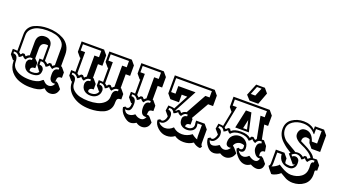

<svg xmlns="http://www.w3.org/2000/svg" viewBox="-73 -1656 4342 2441"><g transform="rotate(20 2098.5 -435.5)"><path d="M658 -471V-312H669L719 -252V-179Q681 -179 669 -165Q657 -151 657 -122V-106Q664 -107 669 -113L696 -95L746 -35Q739 12 711 36Q683 60 639 60Q595 60 558 21Q534 39 520.5 47Q507 55 472 63.5Q437 72 370 72Q303 72 233.5 49.5Q164 27 116 -29Q68 -85 68 -168V-179H56L6 -239V-312Q51 -312 69 -309V-531Q69 -583 93.5 -620Q118 -657 160 -676Q238 -712 338 -712Q457 -712 550 -662Q599 -635 628.5 -586Q658 -537 658 -471ZM483 -279Q493 -287 506 -303H532Q539 -290 555 -279Q565 -292 580 -300V-530Q580 -584 542 -620Q504 -656 452.5 -669Q401 -682 338.5 -682Q276 -682 224.5 -669Q173 -656 135 -620Q97 -584 97 -530V-299Q111 -290 120 -279Q130 -284 143 -303H170Q183 -285 193 -279Q212 -302 237 -308V-491Q237 -544 264 -572Q291 -600 339 -600Q387 -600 414.5 -572.5Q442 -545 442 -491V-306Q465 -300 483 -279ZM393 -286V-240Q427 -237 441 -219.5Q455 -202 455 -185Q455 -131 425 -110.5Q395 -90 340 -90Q285 -90 253.5 -120Q222 -150 222 -205Q222 -224 236 -243Q250 -262 283 -262V-286Q264 -286 254.5 -284.5Q245 -283 230.5 -272.5Q216 -262 203 -241Q178 -246 156 -275Q137 -249 112 -241Q99 -262 84 -272.5Q69 -283 59.5 -284.5Q50 -286 32 -286V-262Q96 -262 96 -169Q96 -115 134 -80Q201 -17 338 -17Q386 -17 420.5 -26.5Q455 -36 468.5 -45Q482 -54 504 -73H512Q534 -49 551.5 -38Q569 -27 592 -27Q641 -27 665 -79Q659 -77 648 -77Q618 -77 602.5 -93Q587 -109 583.5 -128Q580 -147 580 -179Q580 -262 644 -262V-286Q626 -286 616 -284.5Q606 -283 591 -272.5Q576 -262 563 -241L521 -272L519 -275Q501 -249 474 -241Q461 -262 446 -272.5Q431 -283 421 -284.5Q411 -286 393 -286ZM315 -429V-296L359 -252V-179Q342 -178 331.5 -176.5Q321 -175 310 -166Q299 -157 299 -140L301 -123Q317 -117 338 -117Q409 -117 423 -157H417L367 -227V-312Q400 -312 414 -311V-489L413 -506Q406 -509 388 -509Q315 -509 315 -429Z M1525 -499H1465V-312H1472L1522 -252V-179Q1484 -179 1473 -165Q1462 -151 1462 -121V-108Q1462 -56 1436.5 -19Q1411 18 1368 37Q1287 72 1184 72Q1040 72 948 3.5Q856 -65 856 -168V-179H846L796 -239V-312Q837 -312 854 -309V-499H846L796 -559V-700H1100L1150 -640V-499H1090V-312H1099L1149 -252V-179Q1132 -178 1122 -176.5Q1112 -175 1100.5 -166Q1089 -157 1089 -140Q1089 -119 1129 -119Q1169 -119 1193.5 -135.5Q1218 -152 1226 -179H1219L1169 -239V-312Q1212 -312 1229 -309V-499H1221L1171 -559V-700H1475L1525 -640ZM1382 -169V-179Q1382 -262 1447 -262V-286Q1429 -286 1419.5 -284.5Q1410 -283 1394.5 -272.5Q1379 -262 1366 -241Q1344 -246 1322 -275Q1304 -249 1276 -241Q1264 -262 1249 -272.5Q1234 -283 1224 -284.5Q1214 -286 1196 -286V-262Q1229 -262 1243 -243Q1257 -224 1257 -205Q1257 -151 1222 -120.5Q1187 -90 1134 -90Q1081 -90 1046 -120.5Q1011 -151 1011 -205Q1011 -224 1025 -243Q1039 -262 1072 -262V-286Q1054 -286 1044 -284.5Q1034 -283 1019 -272.5Q1004 -262 992 -241Q966 -246 946 -275Q926 -249 902 -241Q889 -262 873.5 -272.5Q858 -283 848.5 -284.5Q839 -286 821 -286V-262Q886 -262 886 -179V-169Q886 -115 925.5 -79.5Q965 -44 1018 -31Q1071 -18 1134 -18Q1197 -18 1250 -31Q1303 -44 1342.5 -79.5Q1382 -115 1382 -169ZM1285 -279Q1295 -285 1309 -303H1334Q1347 -285 1359 -279Q1370 -292 1385 -300V-587H1447V-672H1199V-587H1259V-300Q1273 -292 1285 -279ZM909 -279Q921 -286 934 -303H959Q972 -285 983 -279Q994 -293 1010 -301V-587H1072V-672H824V-587H884V-300Q897 -293 909 -279Z M1958 -499H1898V-312H1906L1956 -252V-179Q1917 -179 1905.5 -165Q1894 -151 1894 -120V-105Q1901 -105 1906 -113L1934 -95L1984 -35Q1978 12 1950 36Q1922 60 1882.5 60Q1843 60 1805 33Q1767 60 1726.5 60Q1686 60 1634 12Q1582 -36 1576 -95L1604 -113Q1608 -104 1623 -104Q1666 -104 1666 -179H1654L1604 -239V-312Q1645 -312 1662 -309V-499H1654L1604 -559V-700H1908L1958 -640ZM1718 -279Q1728 -285 1742 -303H1768Q1781 -285 1792 -279Q1802 -293 1818 -301V-587H1880V-672H1632V-587H1692V-301Q1706 -294 1718 -279ZM1758 -61Q1794 -30 1837.5 -30Q1881 -30 1901 -80Q1894 -76 1885 -76Q1815 -76 1815 -179Q1815 -263 1881 -263V-288Q1862 -288 1852 -286.5Q1842 -285 1827 -274Q1812 -263 1800 -241Q1776 -246 1755 -276Q1734 -249 1710 -241Q1697 -263 1682 -274Q1667 -285 1657 -286.5Q1647 -288 1629 -288V-263Q1695 -263 1695 -179Q1695 -103 1663 -84Q1648 -76 1625 -76L1609 -80Q1629 -30 1672.5 -30Q1716 -30 1752 -61Z M2223 -499V-396H2107L2057 -456V-700H2597L2647 -640V-499H2580L2447 -266L2459 -252V-180Q2442 -179 2432 -177.5Q2422 -176 2411.5 -166.5Q2401 -157 2401 -140V-134Q2414 -129 2440.5 -129Q2467 -129 2490 -145.5Q2513 -162 2513 -192Q2513 -206 2509 -221V-252H2624L2674 -192V-11Q2674 22 2692 34L2674 60Q2647 60 2619.5 47.5Q2592 35 2577 20Q2522 60 2448.5 60Q2375 60 2325 24Q2281 60 2216.5 60Q2152 60 2098 11.5Q2044 -37 2044 -94L2076 -113Q2078 -103 2097 -103Q2116 -103 2132.5 -127Q2149 -151 2150 -180L2100 -240L2111 -312Q2172 -312 2193 -302L2298 -499ZM2219 -278Q2233 -285 2249 -303H2274Q2285 -283 2298 -278Q2321 -308 2358 -311L2511 -587H2568V-672H2085V-484H2145V-587H2378L2216 -283ZM2537 -224 2542 -187Q2542 -147 2511 -124Q2480 -101 2435 -101Q2390 -101 2357.5 -126Q2325 -151 2325 -205Q2325 -233 2342.5 -248Q2360 -263 2382 -263V-287Q2365 -287 2356 -285.5Q2347 -284 2332.5 -273Q2318 -262 2307 -241Q2273 -249 2257 -275Q2233 -249 2204 -241Q2196 -262 2183 -273Q2170 -284 2160.5 -285.5Q2151 -287 2133 -287L2128 -263Q2184 -254 2184 -192Q2184 -149 2157 -112Q2130 -75 2091 -75L2076 -79Q2080 -58 2108.5 -42.5Q2137 -27 2166 -27Q2225 -27 2273 -75L2281 -68Q2328 -27 2396 -27Q2464 -27 2527 -75Q2535 -66 2561.5 -49.5Q2588 -33 2604 -31Q2596 -39 2596 -82V-224Z M2851 -700H3341L3391 -640V-501H3339L3376 -311Q3385 -312 3404 -312L3454 -252L3466 -180Q3412 -180 3412 -132Q3412 -103 3419 -103Q3436 -103 3438 -113L3470 -94L3520 -34Q3520 14 3496.5 37Q3473 60 3436.5 60Q3400 60 3353 35Q3316 60 3281 60Q3226 60 3177.5 11Q3129 -38 3112 -94L3136 -113Q3144 -103 3159 -103Q3192 -103 3192 -142L3189 -165Q3170 -175 3142.5 -175Q3115 -175 3090 -159Q3065 -143 3056 -113L3080 -94L3130 -34Q3116 13 3083.5 36.5Q3051 60 3014.5 60Q2978 60 2938 35Q2893 60 2855 60Q2803 60 2763.5 10Q2724 -40 2724 -94L2755 -113Q2757 -103 2774.5 -103Q2792 -103 2808.5 -127Q2825 -151 2829 -180L2776 -240L2788 -312Q2831 -312 2853 -306L2893 -510L2851 -561ZM3222 -278Q3231 -285 3242 -303H3268Q3284 -284 3297 -278Q3301 -285 3313 -295L3256 -590H3313V-672H2879V-590H2936L2878 -295Q2890 -286 2896 -278Q2908 -285 2924 -303H2950Q2958 -284 2967 -278Q3005 -316 3095.5 -316Q3186 -316 3222 -278ZM3300 -61Q3344 -27 3384.5 -27Q3425 -27 3438 -79Q3433 -75 3424 -75Q3386 -75 3359.5 -112.5Q3333 -150 3333 -184Q3333 -255 3388 -263L3384 -287Q3365 -287 3355.5 -285.5Q3346 -284 3333 -273.5Q3320 -263 3311 -241Q3288 -245 3259 -275Q3252 -262 3242.5 -253.5Q3233 -245 3221 -241Q3182 -289 3095 -289Q3008 -289 2971 -241Q2948 -245 2932 -275Q2908 -249 2882 -241Q2873 -263 2859.5 -273.5Q2846 -284 2836 -285.5Q2826 -287 2808 -287L2804 -263Q2832 -259 2845.5 -239.5Q2859 -220 2859 -185Q2859 -150 2832.5 -112.5Q2806 -75 2769 -75L2755 -79Q2768 -27 2807.5 -27Q2847 -27 2892 -61H2898Q2932 -27 2966 -27Q3011 -27 3044 -79Q3036 -75 3026 -75Q2970 -75 2970 -133Q2970 -191 3008 -224.5Q3046 -258 3096 -258Q3146 -258 3184 -224.5Q3222 -191 3222 -133Q3222 -75 3166 -75L3147 -79Q3179 -27 3226 -27Q3261 -27 3294 -61ZM3005 -340 3059 -590H3133L3189 -340ZM3128 -485 3102 -366H3155ZM3177 -723H3059L3004 -783L3069 -943H3187L3237 -883ZM3045 -808H3106L3151 -918H3089Z M4143 -161 4145 -119Q4145 -25 4080.5 23.5Q4016 72 3928 72Q3901 72 3874 65Q3847 58 3833 50.5Q3819 43 3799.5 31.5Q3780 20 3778 19L3754 5Q3733 26 3698.5 43Q3664 60 3637 60L3587 0L3569 -28Q3587 -38 3587 -72V-252H3703L3753 -192V-161L3757 -132Q3778 -119 3822.5 -119Q3867 -119 3877 -161Q3861 -152 3855 -146L3758 -262L3776 -277Q3732 -304 3706.5 -322.5Q3681 -341 3646 -374Q3576 -442 3576 -530.5Q3576 -619 3643.5 -665.5Q3711 -712 3800 -712Q3848 -712 3886 -697.5Q3924 -683 3938 -668L3952 -654V-700H4076L4126 -640V-416H4009L3959 -476L3945 -522Q3928 -531 3905 -531Q3882 -531 3866.5 -515Q3851 -499 3851 -471L3852 -462Q3855 -459 3907.5 -434.5Q3960 -410 4008 -376.5Q4056 -343 4068 -310Q4083 -312 4122 -312L4172 -252V-179Q4143 -179 4143 -161ZM3606 -538Q3606 -489 3631.5 -450.5Q3657 -412 3687 -392.5Q3717 -373 3764 -347Q3811 -321 3830 -307Q3848 -312 3866 -312Q3905 -312 3941 -282L3959 -302H3984Q3997 -285 4007 -279Q4019 -294 4037 -302Q4016 -339 3969 -369.5Q3922 -400 3879.5 -417Q3837 -434 3803.5 -463.5Q3770 -493 3770 -531Q3770 -556 3781 -577Q3804 -619 3857 -619Q3945 -619 3982 -504H4053V-672H3977V-602H3971Q3906 -683 3801 -683Q3722 -683 3664 -643.5Q3606 -604 3606 -538ZM4066 -177 4064 -221Q4064 -263 4097 -263V-288Q4078 -288 4068.5 -286.5Q4059 -285 4044 -274Q4029 -263 4016 -241Q3992 -245 3972 -275Q3953 -252 3932 -246Q3904 -288 3856 -288Q3825 -288 3795 -260L3810 -241Q3829 -256 3849 -256Q3869 -256 3884.5 -244Q3900 -232 3903.5 -216Q3907 -200 3907 -180.5Q3907 -161 3901.5 -143Q3896 -125 3875 -107.5Q3854 -90 3820 -90Q3763 -90 3722 -124Q3681 -158 3675 -223H3616V-82Q3616 -41 3606 -32Q3625 -35 3657.5 -55Q3690 -75 3698 -90Q3712 -81 3738 -65Q3817 -16 3876 -16Q3956 -16 4011 -57.5Q4066 -99 4066 -177Z"/></g></svg>

Font: Ewert
Style: Regular
Weight: 400
Designer: Johan Kallas, Mihkel Virkus
Foundry: Johan Kallas, Mihkel Virkus
Version: Version 1.001